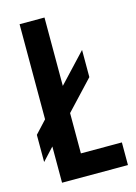

<svg xmlns="http://www.w3.org/2000/svg" viewBox="-109 -760 582 819"><g transform="rotate(-15 182.0 -350.0)"><path d="M352 -100V0H61V-160L10 -105V-225L61 -280V-700H171V-398L290 -525V-405L171 -278V-100Z"/></g></svg>

Font: kids-team
Style: team
Weight: 400
Designer: Ryoichi Tsunekawa, Thomas Gollenia, Laura Emeder
Foundry: Ryoichi Tsunekawa, Thomas Gollenia, Laura Emeder
Version: Version 2.000